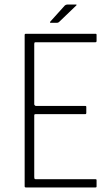

<svg xmlns="http://www.w3.org/2000/svg" viewBox="-20 -821 481 841"><path d="M93 0Q88 0 88 -5V-668Q88 -673 93 -673H398Q401 -673 402 -672Q403 -671 403 -668V-641Q403 -639 402 -637.5Q401 -636 398 -636H136Q132 -636 131 -634Q130 -632 130 -629V-364Q130 -362 132.5 -359.5Q135 -357 137 -357H353Q356 -357 357 -356Q358 -355 358 -352V-326Q358 -324 357 -322.5Q356 -321 353 -321H136Q132 -321 131 -319.5Q130 -318 130 -314V-45Q130 -41 131 -38.5Q132 -36 137 -36H398Q401 -36 402 -35Q403 -34 403 -31V-5Q403 -2 402 -1Q401 0 398 0ZM230 -721H202Q199 -721 199 -722.5Q199 -724 200 -726L264 -797Q267 -799 269 -800Q271 -801 274 -801H313Q315 -801 315.5 -800Q316 -799 314 -797L238 -724Q236 -723 234 -722Q232 -721 230 -721Z"/></svg>

Font: Glory ExtraLight
Style: Regular
Weight: 250
Version: Version 1.011